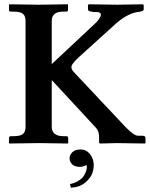

<svg xmlns="http://www.w3.org/2000/svg" viewBox="-20 -667 700 895"><path d="M355 29.8Q382.8 29.8 399.9 52Q417 74.2 417 102.1Q417 120.1 409.9 141.1Q402.8 162.1 377 184.1Q351.1 206.1 310.1 208L306.2 190.9Q327.1 187 343 177.5Q358.9 168 366.5 158.4Q374 148.9 378.4 137.9Q382.8 127 383.8 121.6Q384.8 116.2 384.8 112.1Q384.8 107.9 382.8 102.1Q366.7 110.8 354 110.8Q327.1 110.8 315.7 98.4Q304.2 85.9 304.2 69.8Q304.2 55.7 317.1 42.7Q330.1 29.8 355 29.8ZM221.2 -76.2Q221.2 -32.2 275.9 -32.2H290Q297.9 -32.2 297.9 -22.9V0L295.9 2Q195.8 0 160.2 0L23.9 2L22 0V-22.9Q22 -31.7 29.8 -32.2H43.9Q73.7 -32.2 86.4 -42Q99.1 -51.8 99.1 -76.2V-568.8Q99.1 -592.8 86.7 -602.8Q74.2 -612.8 43.9 -612.8H29.8Q22 -612.8 22 -621.1V-645L23.9 -647Q121.1 -645 160.2 -645L294.9 -647L296.9 -645V-621.1Q296.9 -613.3 290 -612.8H274.9Q220.7 -612.8 221.2 -568.8V-368.2L429.2 -563Q435.1 -568.8 440.4 -576.4Q445.8 -584 449 -592Q452.1 -600.1 447.5 -605.5Q442.9 -610.8 430.2 -610.8Q390.1 -610.8 390.1 -623V-644L394 -647Q489.3 -645 527.8 -645L645 -647L649.9 -644V-623Q649.9 -613.3 620.1 -610.8Q566.9 -602.1 505.9 -543.9L351.1 -403.8Q318.8 -374 314 -360.6Q309.1 -347.2 324.2 -331.1L563 -77.1Q604 -34.2 624 -34.2H642.1Q651.9 -34.2 655 -31.5Q658.2 -28.8 658.2 -22V0L654.8 2Q563 0 524.9 0L445.8 2L441.9 -2V-27.8Q441.9 -56.6 426.8 -71.8L221.2 -293.9Z"/></svg>

Font: Linux Libertine
Style: Semibold
Weight: 600
Designer: Philipp H. Poll
Foundry: Philipp H. Poll
Version: Version 5.1.2 ; ttfautohint (v0.9)